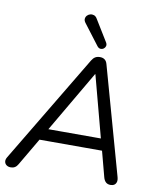

<svg xmlns="http://www.w3.org/2000/svg" viewBox="-100 -1026 930 1112"><g transform="rotate(10 364.5 -470.0)"><path d="M39.8 6.9Q24.8 6.9 14.8 -0.4Q4.8 -7.7 2.7 -19.9Q0.5 -32.1 9.2 -46.7L390.6 -683.3Q399.8 -698.4 411.2 -705.2Q422.7 -711.9 438.6 -711.9Q455.6 -711.9 466.5 -703.7Q477.4 -695.5 481.8 -679L658 -49.2Q663.9 -29.6 660.8 -17.4Q657.6 -5.2 648.6 0.9Q639.7 6.9 626.6 6.9Q609.2 6.9 598.7 -2.8Q588.1 -12.6 583.3 -31.5L539.4 -197.4L570.9 -180H145.3L185.7 -196L82.1 -19.4Q74.8 -6.2 64.3 0.4Q53.9 6.9 39.8 6.9ZM427.3 -609.5 208.2 -234.6 185.7 -248.6H552.4L529.1 -233.6L429.3 -609.5ZM413.5 -770.9 322.1 -891Q312.3 -903.3 313 -914.5Q313.8 -925.8 321.1 -934.1Q328.5 -942.3 339.5 -945.5Q350.5 -948.6 362 -944.7Q373.4 -940.8 381.3 -926.7L458.5 -801Q464.8 -789.8 461.9 -780Q458.9 -770.3 450.6 -764.4Q442.3 -758.6 432.1 -759.6Q421.8 -760.6 413.5 -770.9Z"/></g></svg>

Font: Nunito ExtraLight
Style: Italic
Weight: 200
Italic angle: -9°
Designer: Vernon Adams
Foundry: Vernon Adams
Version: Version 3.602